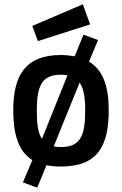

<svg xmlns="http://www.w3.org/2000/svg" viewBox="-20 -768 570 897"><path d="M265 -419C177 -419 152 -369 152 -253C152 -191 157 -147 176 -119L295 -416C286 -418 276 -419 265 -419ZM157 -576 401 -654 367 -748 131 -647ZM265 -81C358 -81 378 -137 378 -253C378 -313 371 -355 352 -382L231 -84C241 -82 252 -81 265 -81ZM265 -511C288 -511 310 -508 329 -505L370 -606L438 -581L396 -480C463 -440 488 -361 488 -253C488 -87 437 10 265 10C240 10 217 8 197 4L154 109L87 84L131 -20C65 -62 42 -142 42 -253C42 -415 98 -511 265 -511Z"/></svg>

Font: RazerF5 SemiBold
Style: Regular
Weight: 600
Foundry: Razer Inc.
Version: Version 2